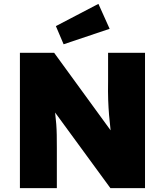

<svg xmlns="http://www.w3.org/2000/svg" viewBox="-20 -973 853 993"><path d="M83 0V-700H260L552 -299Q547 -343 544 -379Q541 -415 539.5 -456Q538 -497 539 -553V-700H730V0H551L265 -391Q269 -357 271 -330.5Q273 -304 273.5 -275.5Q274 -247 274 -208V0ZM309 -744 269 -838 489 -953 547 -824Z"/></svg>

Font: Lexend ExtraBold
Style: Regular
Weight: 800
Designer: Bonnie Shaver-Troup, Thomas Jockin
Foundry: Lexend
Version: Version 1.007; ttfautohint (v1.8.3)